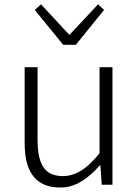

<svg xmlns="http://www.w3.org/2000/svg" viewBox="-20 -838 630 871"><path d="M252.9 12.7Q113.3 12.7 94.7 -137.7Q91.8 -163.1 91.8 -192.4V-533.2H150.4V-199.2Q150.4 -69.3 220.7 -45.9Q241.2 -39.1 265.6 -39.1Q333 -39.1 395.5 -102.5Q413.1 -120.1 431.6 -142.6V-533.2H490.2V0H441.4L435.5 -87.9H432.6Q354.5 2 275.4 11.7Q263.7 12.7 252.9 12.7ZM266.6 -634.8 137.7 -793 166 -818.4 293 -681.6H296.9L424.8 -818.4L452.1 -793L324.2 -634.8Z"/></svg>

Font: Taipei Sans TC Beta Light
Style: Regular
Weight: 300
Designer: JT Foundry
Foundry: JT Foundry
Version: Version 1.000